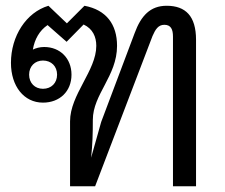

<svg xmlns="http://www.w3.org/2000/svg" viewBox="-20 -646 781 666"><path d="M223 -225V0H310L509 -521C519 -544 529 -560 550 -560C573 -560 580 -544 580 -519V0H660V-508C660 -590 624 -626 558 -626C501 -626 469 -591 447 -531L331 -223L296 -99C301 -145 302 -183 302 -230C302 -319 386 -382 386 -487C386 -562 348 -612 273 -626L212 -565L148 -626C71 -603 18 -521 18 -428C18 -347 63 -290 129 -290C187 -290 228 -329 228 -387C228 -443 189 -483 133 -483C118 -483 104 -479 94 -474C100 -510 117 -540 145 -559L211 -501L270 -561C302 -546 314 -518 314 -487C314 -401 223 -318 223 -225ZM81 -387C81 -416 101 -436 129 -436C158 -436 178 -416 178 -387C178 -358 158 -338 129 -338C101 -338 81 -358 81 -387Z"/></svg>

Font: TPK Tissa Web Quiz
Style: Regular
Weight: 400
Designer: Jacques Le Bailly, Suppakit Chalermlarp | Katatrad Co.,Ltd.
Foundry: Jacques Le Bailly, Cadson Demak Co.,Ltd.
Version: Version 5.000;Glyphs 3.1.2 (3151)